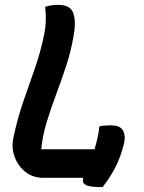

<svg xmlns="http://www.w3.org/2000/svg" viewBox="-20 -728 590 786"><path d="M157 0Q115 0 84.5 -24Q54 -48 40 -85.5Q26 -123 35 -165Q51 -241 74.5 -309.5Q98 -378 122 -446Q146 -514 161 -588Q167 -619 167.5 -647Q168 -675 165 -700Q179 -705 192.5 -706.5Q206 -708 219 -708Q269 -708 280.5 -673Q292 -638 281 -579Q270 -516 250.5 -457Q231 -398 209.5 -340.5Q188 -283 171 -227.5Q154 -172 149 -117H367Q373 -137 378.5 -160Q384 -183 387 -211Q396 -213 407.5 -214Q419 -215 432 -215Q473 -215 484 -193Q495 -171 488 -142Q475 -88 453.5 -45.5Q432 -3 400 38Q345 38 330.5 29Q316 20 320 3Q320 1 321 0Z"/></svg>

Font: Recursive Sn Csl St SmB
Style: Italic
Weight: 600
Italic angle: -15°
Version: Version 1.079;hotconv 1.0.112;makeotfexe 2.5.65598; ttfautoh